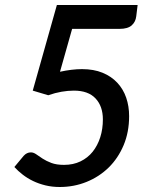

<svg xmlns="http://www.w3.org/2000/svg" viewBox="-20 -740 620 768"><path d="M525 -675Q522.5 -652.5 506.8 -638.5Q491 -624.5 458 -624.5H268.5L220 -453Q268 -463.5 308 -463.5Q355 -463.5 390.2 -449Q425.5 -434.5 449.2 -409Q473 -383.5 484.8 -349.2Q496.5 -315 496.5 -275.5Q496.5 -211.5 474.5 -159.2Q452.5 -107 414.8 -70Q377 -33 326.5 -12.5Q276 8 219 8Q188.5 8 161.8 1.5Q135 -5 112.2 -16Q89.5 -27 70.8 -41.5Q52 -56 37.5 -72L74.5 -116.5Q87 -130.5 103.5 -130.5Q114 -130.5 125 -122.8Q136 -115 150.5 -105.5Q165 -96 185.5 -88.2Q206 -80.5 236 -80.5Q273 -80.5 302 -94.5Q331 -108.5 350.8 -133.2Q370.5 -158 381 -191Q391.5 -224 391.5 -262.5Q391.5 -315 362.2 -346.2Q333 -377.5 275.5 -377.5Q251.5 -377.5 225.8 -373Q200 -368.5 173 -359L111 -377.5L207.5 -720H530.5Z"/></svg>

Font: Lato Semibold
Style: Italic
Weight: 600
Italic angle: -7°
Designer: Lukasz Dziedzic
Foundry: tyPoland Lukasz Dziedzic
Version: Version 2.006; 2014-01-15